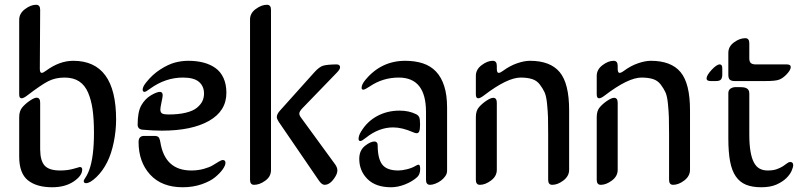

<svg xmlns="http://www.w3.org/2000/svg" viewBox="-20 -770 3360 805"><path d="M173.8 -474.1Q230 -515.1 287.1 -515.1Q466.8 -515.1 466.8 -269Q466.8 -221.7 456.8 -173.1Q446.8 -124.5 429.2 -89.8Q410.6 -52.7 384 -27.3Q357.4 -2 340.8 -2Q331.1 -2 331.1 -11.2Q331.1 -14.2 334.2 -18.8Q337.4 -23.4 343.3 -33.7Q349.1 -43.9 354 -57.1Q374 -111.8 374 -212.9Q374 -269 368.4 -309.6Q362.8 -350.1 349.4 -381.6Q335.9 -413.1 311.5 -429Q287.1 -444.8 251 -444.8Q211.9 -444.8 182.1 -429.4Q152.3 -414.1 94.7 -370.1Q79.1 -357.9 70.3 -357.9Q60.5 -357.9 60.5 -373.5V-687Q60.5 -713.4 84.7 -731.7Q108.9 -750 131.3 -750Q148.4 -750 148.4 -729L147 -481.9Q147 -464.4 154.8 -464.4Q161.1 -464.4 173.8 -474.1ZM231.9 -55.2Q264.2 -55.2 288.8 -62.5Q313.5 -69.8 314.5 -69.8Q324.7 -69.8 324.7 -59.1Q324.7 -33.2 288.8 -9Q252.9 15.1 198.7 15.1Q133.3 15.1 96.9 -14.2Q60.5 -43.5 60.5 -113.3V-278.8Q60.5 -305.2 74.2 -320.8Q87.4 -335.9 105.5 -348.1Q123.5 -360.4 133.3 -360.4Q148.4 -360.4 148.4 -339.4V-143.1Q148.9 -95.2 167.7 -75.2Q186.5 -55.2 231.9 -55.2Z M652.3 -311Q652.3 -297.4 660.9 -293.7Q669.4 -290 686 -290Q728.5 -290 758.8 -297.4Q789.1 -304.7 805.2 -317.9Q821.3 -331.1 828.4 -345.7Q835.4 -360.4 835.4 -377.9Q835.4 -408.2 814.5 -426.5Q793.5 -444.8 747.1 -444.8Q674.3 -444.8 610.4 -398.9Q591.3 -384.8 586.4 -384.8Q578.1 -384.8 578.1 -394Q578.1 -406.2 592.3 -423.8Q618.7 -457.5 652.3 -479Q686 -500.5 713.9 -507.8Q741.7 -515.1 769 -515.1Q804.2 -515.1 832.5 -507.8Q860.8 -500.5 882.8 -485.1Q904.8 -469.7 917 -443.1Q929.2 -416.5 929.2 -380.9Q929.2 -304.7 856.7 -263.4Q784.2 -222.2 658.7 -222.2Q623.5 -222.2 579.1 -226.1Q557.1 -227.5 557.1 -247.6Q557.1 -301.8 572.8 -328.9Q588.4 -356 613.3 -370.6Q637.7 -384.8 650.4 -384.8Q662.1 -384.8 662.1 -370.1Q662.1 -364.3 657.2 -341.6Q652.3 -318.8 652.3 -311ZM561 -174.8Q561 -200.2 584.5 -200.2H626.5Q639.2 -200.2 644.3 -195.3Q649.4 -190.4 652.3 -173.8Q671.4 -55.2 782.2 -55.2Q810.1 -55.2 834.5 -62Q858.9 -68.8 872.3 -77.1Q885.7 -85.4 897.2 -92.3Q908.7 -99.1 914.1 -99.1Q925.3 -99.1 925.3 -86.9Q925.3 -76.7 914.1 -60.5Q902.8 -44.4 882.1 -27.1Q861.3 -9.8 825 2.7Q788.6 15.1 746.1 15.1Q658.2 15.1 609.6 -37.8Q561 -90.8 561 -174.8Z M1028.3 -16.1V-688.5Q1028.3 -714.8 1052.5 -732.4Q1076.7 -750 1099.1 -750Q1116.2 -750 1116.2 -729V-56.6Q1116.2 -29.8 1092.3 -12.5Q1068.4 4.9 1045.4 4.9Q1028.3 4.9 1028.3 -16.1ZM1386.7 -30.8Q1365.7 4.9 1340.8 4.9Q1329.1 4.9 1316.9 -13.2L1148.9 -258.8Q1140.6 -271.5 1140.6 -279.3Q1140.6 -291.5 1153.8 -306.2L1297.9 -466.8Q1318.4 -489.7 1335 -494.6Q1351.6 -499.5 1390.6 -500Q1405.8 -500 1405.8 -487.8Q1405.8 -479 1391.6 -464.8L1246.6 -314.9Q1234.9 -302.2 1234.9 -293.5Q1234.9 -286.1 1243.2 -275.4L1385.7 -80.1Q1394.5 -66.9 1394.5 -56.2Q1394.5 -43.9 1386.7 -30.8Z M1679.2 -515.1Q1720.2 -515.1 1752.9 -504.4Q1785.6 -493.7 1808.1 -470Q1830.6 -446.3 1842.5 -408.9Q1854.5 -371.6 1854.5 -318.8V-54.2Q1854.5 -42 1846.9 -31.2Q1839.4 -20.5 1828.4 -12.5Q1817.4 -4.4 1804.9 0.2Q1792.5 4.9 1783.2 4.9Q1766.1 4.9 1766.1 -16.1V-300.8Q1766.1 -444.8 1651.9 -444.8Q1585.4 -444.8 1531.2 -408.2Q1509.8 -394 1503.4 -394Q1496.1 -394 1496.1 -401.9Q1496.1 -415.5 1511.2 -434.1Q1577.6 -515.1 1679.2 -515.1ZM1729 -27.3Q1708.5 -8.8 1678.2 3.2Q1647.9 15.1 1620.1 15.1Q1555.2 15.1 1520.8 -19.3Q1486.3 -53.7 1486.3 -104Q1486.3 -140.1 1511.2 -159.2Q1533.7 -176.8 1550.3 -176.8Q1555.7 -176.8 1559.6 -172.9Q1563.5 -168.9 1563.5 -161.1Q1563.5 -105.5 1582.5 -80.3Q1601.6 -55.2 1650.4 -55.2Q1665 -55.2 1686 -60.3Q1707 -65.4 1721.7 -74.2Q1730.5 -79.6 1734.9 -79.6Q1741.7 -79.6 1741.7 -61.5Q1741.7 -39.1 1729 -27.3ZM1725.1 -291Q1734.4 -286.1 1737.8 -278.1Q1741.2 -270 1741.2 -248Q1741.2 -228.5 1738 -220Q1734.9 -211.4 1726.6 -211.4Q1721.2 -211.4 1711.4 -215.8Q1665.5 -235.8 1628.4 -235.8Q1568.4 -235.8 1514.2 -192.4Q1497.1 -178.7 1491.2 -178.7Q1483.4 -178.7 1483.4 -187.5Q1483.4 -201.2 1493.2 -217.3Q1519 -260.7 1561.3 -283.4Q1603.5 -306.2 1655.3 -306.2Q1694.8 -306.2 1725.1 -291Z M1975.1 -16.1V-278.8Q1975.1 -306.2 1988.3 -320.8Q2001.5 -335.9 2019.5 -347.9Q2037.6 -359.9 2047.9 -359.9Q2063 -359.9 2063 -338.9V-58.1Q2063 -31.2 2038.8 -13.2Q2014.6 4.9 1992.2 4.9Q1975.1 4.9 1975.1 -16.1ZM2089.8 -473.6Q2117.7 -494.1 2147.9 -504.6Q2178.2 -515.1 2202.1 -515.1Q2287.1 -515.1 2326.7 -467.5Q2366.2 -419.9 2366.2 -308.1V-58.1Q2366.2 -31.7 2342.3 -13.4Q2318.4 4.9 2295.4 4.9Q2278.3 4.9 2278.3 -16.1V-209Q2278.3 -254.9 2277.6 -278.3Q2276.9 -301.8 2273.7 -334.5Q2270.5 -367.2 2263.2 -383.1Q2255.9 -398.9 2243.4 -415.5Q2231 -432.1 2210.9 -438.5Q2190.9 -444.8 2163.1 -444.8Q2106.9 -444.8 2009.3 -370.1Q1993.7 -357.9 1984.9 -357.9Q1975.1 -357.9 1975.1 -374.5V-452.1Q1975.1 -478.5 1999.3 -496.8Q2023.4 -515.1 2045.9 -515.1Q2063 -515.1 2063 -494.1V-481.9Q2063 -464.4 2070.8 -464.4Q2077.6 -464.4 2089.8 -473.6Z M2481.9 -16.1V-278.8Q2481.9 -306.2 2495.1 -320.8Q2508.3 -335.9 2526.4 -347.9Q2544.4 -359.9 2554.7 -359.9Q2569.8 -359.9 2569.8 -338.9V-58.1Q2569.8 -31.2 2545.7 -13.2Q2521.5 4.9 2499 4.9Q2481.9 4.9 2481.9 -16.1ZM2596.7 -473.6Q2624.5 -494.1 2654.8 -504.6Q2685.1 -515.1 2709 -515.1Q2793.9 -515.1 2833.5 -467.5Q2873 -419.9 2873 -308.1V-58.1Q2873 -31.7 2849.1 -13.4Q2825.2 4.9 2802.2 4.9Q2785.2 4.9 2785.2 -16.1V-209Q2785.2 -254.9 2784.4 -278.3Q2783.7 -301.8 2780.5 -334.5Q2777.3 -367.2 2770 -383.1Q2762.7 -398.9 2750.2 -415.5Q2737.8 -432.1 2717.8 -438.5Q2697.8 -444.8 2669.9 -444.8Q2613.8 -444.8 2516.1 -370.1Q2500.5 -357.9 2491.7 -357.9Q2481.9 -357.9 2481.9 -374.5V-452.1Q2481.9 -478.5 2506.1 -496.8Q2530.3 -515.1 2552.7 -515.1Q2569.8 -515.1 2569.8 -494.1V-481.9Q2569.8 -464.4 2577.6 -464.4Q2584.5 -464.4 2596.7 -473.6Z M3121.6 -377.9V-207Q3121.6 -165 3126.5 -136Q3131.3 -106.9 3140.9 -88.9Q3150.4 -70.8 3164.8 -63Q3179.2 -55.2 3198.7 -55.2Q3221.7 -55.2 3237.1 -60.8Q3252.4 -66.4 3262.7 -73Q3272.9 -79.6 3279.8 -85.2Q3286.6 -90.8 3293.5 -90.8Q3299.8 -90.8 3302.7 -87.2Q3305.7 -83.5 3305.7 -77.6Q3305.7 -69.3 3299.1 -54Q3292.5 -38.6 3276.9 -23.2Q3261.2 -7.8 3235.6 3.7Q3210 15.1 3171.4 15.1Q3133.8 15.1 3107.7 4.4Q3081.5 -6.3 3064.9 -30.5Q3048.3 -54.7 3041 -93.5Q3033.7 -132.3 3033.7 -189V-377.9Q3033.7 -388.7 3038.3 -394.3Q3043 -399.9 3050 -402.3Q3057.1 -404.8 3064.7 -404.8Q3072.3 -404.8 3078.1 -404.8Q3086.9 -404.8 3095 -404.1Q3103 -403.3 3108.9 -400.6Q3114.7 -397.9 3118.2 -392.6Q3121.6 -387.2 3121.6 -377.9ZM3008.3 -483.9V-456.1Q3008.3 -443.8 3002.9 -437Q2997.6 -430.2 2982.4 -430.2H2959.5Q2942.4 -430.2 2942.4 -440.9Q2942.4 -454.1 2963.6 -477.1Q2984.9 -500 2997.6 -500Q3008.3 -500 3008.3 -483.9ZM3121.6 -588.9V-525.9Q3121.6 -510.7 3128.4 -505.4Q3135.3 -500 3147.5 -500H3278.3Q3295.4 -500 3295.4 -488.8Q3295.4 -477.1 3279.1 -459.5Q3262.7 -441.9 3246.6 -436Q3231 -430.2 3190.4 -430.2H3059.6Q3047.4 -430.2 3040.5 -435.5Q3033.7 -440.9 3033.7 -456.1V-548.3Q3033.7 -575.2 3057.6 -592.5Q3081.5 -609.9 3104.5 -609.9Q3121.6 -609.9 3121.6 -588.9Z"/></svg>

Font: SirinStencil
Style: Regular
Weight: 400
Designer: Olga Karpushina (okarpush@gmail.com)
Foundry: Cyreal (www.cyreal.org)
Version: Version 1.002